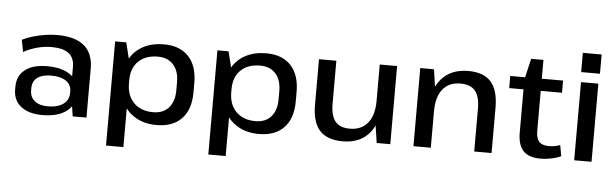

<svg xmlns="http://www.w3.org/2000/svg" viewBox="-54 -942 4240 1322"><g transform="rotate(5 2066.0 -281.0)"><path d="M437 -185V-338Q437 -402 398 -432.5Q359 -463 278 -463Q229 -463 179 -449.5Q129 -436 86 -412L70 -495Q101 -511 141.5 -523Q182 -535 225.5 -542Q269 -549 308 -549Q435 -549 497.5 -496Q560 -443 560 -338V0H465ZM255 9Q161 9 107.5 -33Q54 -75 54 -150V-169Q54 -245 108 -287Q162 -329 259 -329Q362 -329 420.5 -288Q479 -247 479 -173V-153Q479 -77 419.5 -34Q360 9 255 9ZM288 -54Q356 -54 394.5 -82Q433 -110 433 -158V-171Q433 -216 396 -241.5Q359 -267 293 -267Q232 -267 198 -242Q164 -217 164 -167V-155Q164 -107 197 -80.5Q230 -54 288 -54Z M1045 9Q965 9 905.5 -23.5Q846 -56 813 -115Q780 -174 780 -255V-290Q780 -370 813.5 -428Q847 -486 907 -517.5Q967 -549 1049 -549Q1159 -549 1219 -484.5Q1279 -420 1279 -303V-237Q1279 -119 1218 -55Q1157 9 1045 9ZM711 -540H788L831 -366V180H711ZM1014 -77Q1083 -77 1121.5 -120.5Q1160 -164 1160 -241V-297Q1160 -375 1121 -418Q1082 -461 1014 -461Q929 -461 880 -413.5Q831 -366 831 -282V-261Q831 -176 880 -126.5Q929 -77 1014 -77Z M1752 9Q1672 9 1612.5 -23.5Q1553 -56 1520 -115Q1487 -174 1487 -255V-290Q1487 -370 1520.5 -428Q1554 -486 1614 -517.5Q1674 -549 1756 -549Q1866 -549 1926 -484.5Q1986 -420 1986 -303V-237Q1986 -119 1925 -55Q1864 9 1752 9ZM1418 -540H1495L1538 -366V180H1418ZM1721 -77Q1790 -77 1828.5 -120.5Q1867 -164 1867 -241V-297Q1867 -375 1828 -418Q1789 -461 1721 -461Q1636 -461 1587 -413.5Q1538 -366 1538 -282V-261Q1538 -176 1587 -126.5Q1636 -77 1721 -77Z M2240 -243Q2240 -160 2272 -121Q2304 -82 2372 -82Q2453 -82 2496.5 -135.5Q2540 -189 2540 -289L2583 -359V-299Q2583 -151 2518 -71Q2453 9 2332 9Q2223 9 2171.5 -48.5Q2120 -106 2120 -226V-540H2240ZM2660 0H2566L2540 -175V-540H2660Z M3240 -296Q3240 -380 3207.5 -419Q3175 -458 3105 -458Q3026 -458 2983 -404.5Q2940 -351 2940 -251L2897 -181V-241Q2897 -390 2963.5 -469.5Q3030 -549 3152 -549Q3258 -549 3309 -491.5Q3360 -434 3360 -313V0H3240ZM2820 -540H2915L2940 -365V0H2820Z M3698 9Q3616 9 3578.5 -32Q3541 -73 3541 -158V-523L3575 -670H3660V-181Q3660 -128 3681 -105Q3702 -82 3750 -82Q3769 -82 3788.5 -85.5Q3808 -89 3826 -96L3840 -20Q3821 -11 3797 -4.5Q3773 2 3748 5.5Q3723 9 3698 9ZM3442 -540H3807V-456H3442Z M4051 -540V0H3931V-540ZM4056 -742V-609H3926V-742Z"/></g></svg>

Font: Pathway Extreme 72pt SemiBold
Style: Regular
Weight: 600
Designer: Eduardo Rodriguez Tunni
Foundry: Eduardo Rodriguez Tunni
Version: Version 1.001;gftools[0.9.26]